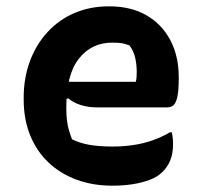

<svg xmlns="http://www.w3.org/2000/svg" viewBox="-20 -573 640 608"><path d="M325 -553Q395 -553 444 -524.5Q493 -496 519.5 -445.5Q546 -395 546 -329V-324Q546 -286 541.5 -266Q537 -246 529 -239.5Q521 -233 511 -233H287Q258 -233 234 -241Q210 -249 196 -262L175 -252L179 -314H410Q412 -321 412.5 -329.5Q413 -338 413 -345Q413 -369 408 -390.5Q403 -412 390 -429Q378 -434 367 -436Q356 -438 335 -438Q270 -438 230 -387.5Q190 -337 190 -234V-229Q190 -209 192 -192Q194 -175 198.5 -160Q203 -145 208 -132Q232 -120 262.5 -114.5Q293 -109 337 -109Q370 -109 401 -113.5Q432 -118 461.5 -128Q491 -138 518 -154H524Q526 -145 527 -136Q528 -127 528 -118Q528 -87 519.5 -66Q511 -45 495 -29Q479 -13 454 -3.5Q429 6 399 10.5Q369 15 336 15Q274 15 222.5 -4Q171 -23 133.5 -58.5Q96 -94 75.5 -144.5Q55 -195 55 -258V-263Q55 -327 75 -380Q95 -433 131 -472Q167 -511 216.5 -532Q266 -553 325 -553Z"/></svg>

Font: Recursive Casual
Style: Bold
Weight: 700
Version: Version 1.085